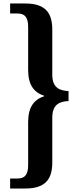

<svg xmlns="http://www.w3.org/2000/svg" viewBox="-20 -819 451 1098"><path d="M38 -799V-742H79C124 -742 141 -718 141 -664V-419C141 -334 173 -291 233 -271V-269C173 -249 141 -205 141 -121V124C141 178 124 202 79 202H38V259H125C240 259 279 205 279 110V-147C279 -225 325 -239 372 -241V-298C325 -301 279 -313 279 -392V-649C279 -745 240 -799 125 -799Z"/></svg>

Font: Noto Serif Sinhala ExtraCondensed ExtraBold
Style: Regular
Weight: 800
Width: 2
Designer: Jelle Bosma - Monotype Design Team
Foundry: Monotype Imaging Inc.
Version: Version 2.007